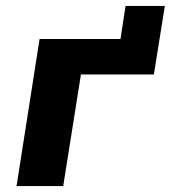

<svg xmlns="http://www.w3.org/2000/svg" viewBox="-20 -630 578 650"><path d="M36 0 114 -498H388L405 -610H538L501 -378H254L194 0Z"/></svg>

Font: Nunito Sans 9pt ExtraBold
Style: Italic
Weight: 800
Italic angle: -9°
Version: Version 3.101;gftools[0.9.27]